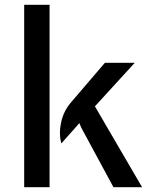

<svg xmlns="http://www.w3.org/2000/svg" viewBox="-20 -778 632 798"><path d="M451.5 0 318.5 -246 309.5 -266.5 297 -251.5 235 -182Q224 -222.5 233.8 -268.5Q243.5 -314.5 273 -350L416 -517H540L374.5 -336L570.5 0ZM80.5 0V-758H186V0Z"/></svg>

Font: Expletus Sans Medium
Style: Regular
Weight: 500
Version: Version 7.500